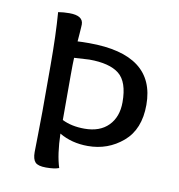

<svg xmlns="http://www.w3.org/2000/svg" viewBox="-65 -579 599 641"><g transform="rotate(10 234.5 -258.5)"><path d="M88 -180V-336Q88 -440 82 -516Q100 -519 120 -519Q167 -519 167 -489Q167 -486 166.5 -478.5Q166 -471 165 -457Q164 -443 163 -431Q177 -432 202 -432Q426 -432 426 -262Q426 -179 375.5 -136Q325 -93 257 -93Q202 -93 160 -118Q162 -47 176 -4Q161 2 132 2Q105 2 95.5 -8Q86 -18 86 -42Q86 -54 87 -103Q88 -152 88 -180ZM236 -148Q288 -148 317 -177.5Q346 -207 346 -257Q346 -326 313.5 -352Q281 -378 212 -378Q209 -378 161 -375Q160 -356 160 -315V-164Q192 -148 236 -148Z"/></g></svg>

Font: Overlock SC
Style: Regular
Weight: 400
Designer: Dario Muhafara
Foundry: Dario Manuel Muhafara
Version: Version 1.001